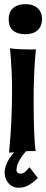

<svg xmlns="http://www.w3.org/2000/svg" viewBox="-20 -740 219 909"><path d="M159.2 103Q135.7 125.5 114.7 137.2Q93.8 148.9 67.9 148.9Q53.2 148.9 41 143.1Q28.8 137.2 20.3 127.4Q11.7 117.7 6.8 105Q2 92.3 2 78.1Q2 69.8 3.9 59.1Q5.9 48.3 11 35.9Q16.1 23.4 24.9 9.5Q33.7 -4.4 46.9 -19L22.9 -17.1Q31.2 -105 34.2 -178Q37.1 -251 37.1 -309.1Q37.1 -358.9 35.4 -396.2Q33.7 -433.6 31.7 -459.5Q29.8 -489.7 26.9 -511.2Q54.2 -507.8 76.9 -506.8Q99.6 -505.9 116.2 -505.9Q124 -505.9 130.4 -505.9Q136.7 -505.9 141.1 -506.3Q146.5 -506.3 149.9 -506.8Q147 -480 145 -449.2Q143.1 -418.5 141.6 -385.5Q140.1 -352.5 139.6 -318.6Q139.2 -284.7 139.2 -252Q139.2 -213.9 139.9 -178.5Q140.6 -143.1 141.8 -113.3Q143.1 -83.5 144.8 -60.5Q146.5 -37.6 148.9 -24.9H135.7Q129.4 -24.9 121.1 -24.7Q112.8 -24.4 103 -23.9Q96.2 -16.1 88.4 -5.9Q80.6 4.4 73.7 16.1Q66.9 27.8 62.5 40.3Q58.1 52.7 58.1 64.9Q58.1 73.2 63.2 77.6Q68.4 82 76.2 82Q90.3 82 100.6 72.3Q110.8 62.5 120.1 51.8ZM179.2 -648.9Q179.2 -633.8 174.3 -620.8Q169.4 -607.9 159.7 -598.4Q149.9 -588.9 135 -583.5Q120.1 -578.1 100.1 -578.1Q78.1 -578.1 63.2 -583.5Q48.3 -588.9 38.8 -598.4Q29.3 -607.9 25.1 -620.8Q21 -633.8 21 -648.9Q21 -663.6 25.4 -676.5Q29.8 -689.5 39.3 -699.2Q48.8 -709 64 -714.6Q79.1 -720.2 100.1 -720.2Q121.1 -720.2 136 -714.6Q150.9 -709 160.4 -699.2Q169.9 -689.5 174.6 -676.5Q179.2 -663.6 179.2 -648.9Z"/></svg>

Font: Mouse Memoirs
Style: Regular
Weight: 400
Version: Version 1.000